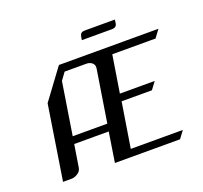

<svg xmlns="http://www.w3.org/2000/svg" viewBox="-98 -644 800 756"><g transform="rotate(-20 301.5 -265.5)"><path d="M43.9 0 92.8 -312 186 -438H603L579.1 -405.8H397.9L373 -250H519L496.1 -219.2H369.1L338.9 -30.8H557.1L534.2 0H261.2L280.8 -125H136.2L121.1 -30.8Q118.7 -16.6 106 -8.8Q92.8 0 80.1 0ZM141.1 -155.8H286.1L320.8 -375Q322.8 -388.2 314 -397Q303.7 -405.8 289.1 -405.8H198.2L175.8 -375ZM304.2 -499 307.1 -515.1Q310.1 -530.8 327.1 -530.8H454.1L452.1 -515.1Q449.2 -499 431.2 -499Z"/></g></svg>

Font: Hhenum
Style: Italic
Weight: 400
Designer: T. Christopher White
Version: Version 1.0